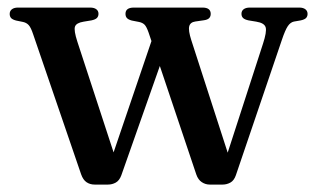

<svg xmlns="http://www.w3.org/2000/svg" viewBox="-20 -491 854 517"><path d="M270.7 6H234.9Q222.4 6 213.1 -0.3Q203.8 -6.5 198.4 -21.7L69.3 -398.6Q63.1 -417.4 57 -423.7Q51 -430 41.9 -431.9L23.3 -435.7Q13.6 -438.3 9.8 -442.5Q6.1 -446.7 6.1 -453.5Q6.1 -461.5 12.1 -466.1Q18.1 -470.6 28.5 -470.6H222.7Q233.2 -470.6 239.2 -466.2Q245.2 -461.8 245.2 -453.8Q245.2 -447 241 -442.6Q236.7 -438.3 226.1 -436.1L205.4 -432.7Q185.4 -429.5 181.9 -419.3Q178.4 -409.2 188.4 -378.5L294.3 -54.9L271.3 -37.9L395.8 -403.8L432.6 -376.4L306.6 -18.7Q301.3 -4.6 291.6 0.7Q281.9 6 270.7 6ZM579.6 6H544.7Q533.3 6 523.4 -0.5Q513.4 -7 508.5 -21.4L380.2 -403.1Q374.6 -419.2 369.2 -424.6Q363.7 -430 354.3 -431.9L334.8 -435.7Q325.4 -438.3 321.7 -442.5Q317.9 -446.7 317.9 -453.8Q317.9 -470.6 340.6 -470.6H525.2Q547.4 -470.6 547.4 -453.5Q547.4 -446.7 543.3 -442.3Q539.1 -437.9 529.4 -436.5L505.9 -433.1Q492.2 -431.1 489.5 -420.1Q486.7 -409.1 495.1 -382.9L601.6 -53.7L578.8 -35.8L688.1 -373.1Q698.7 -405.3 695.4 -417.2Q692 -429.2 670 -432.7L649.3 -436.1Q638.9 -438.3 634.6 -442.5Q630.2 -446.7 630.2 -453.8Q630.2 -461.8 636.2 -466.2Q642.2 -470.6 652.7 -470.6H785.8Q796.2 -470.6 802.2 -466.1Q808.2 -461.5 808.2 -453.5Q808.2 -447.3 804.5 -442.9Q800.7 -438.5 789.8 -436.1L771.3 -432.9Q762 -430.9 755 -420.6Q748 -410.3 739 -383.6L615.2 -19.3Q610.2 -4.8 600.4 0.6Q590.5 6 579.6 6Z"/></svg>

Font: Fraunces
Style: Regular
Weight: 900
Version: Version 1.000;[b76b70a41]